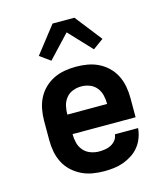

<svg xmlns="http://www.w3.org/2000/svg" viewBox="-114 -853 828 950"><g transform="rotate(-15 300.0 -378.0)"><path d="M303 8Q273 8 243.5 3Q214 -2 187.5 -15Q161 -28 139 -48.5Q117 -69 103.5 -95.5Q90 -122 84.5 -151Q79 -180 79 -210V-310Q79 -339 84.5 -368.5Q90 -398 103 -424Q116 -450 137.5 -471Q159 -492 185.5 -505Q212 -518 241.5 -523Q271 -528 300 -528Q329 -528 358.5 -523Q388 -518 414.5 -505Q441 -492 462.5 -471Q484 -450 497 -424Q510 -398 515.5 -368.5Q521 -339 521 -310V-210H198Q198 -187 203.5 -165Q209 -143 223.5 -126Q238 -109 259.5 -101Q281 -93 303 -93Q319 -93 335 -95.5Q351 -98 365 -105.5Q379 -113 389 -126Q399 -139 400 -155H519Q517 -130 508 -106Q499 -82 483.5 -62.5Q468 -43 446.5 -29Q425 -15 401.5 -6.5Q378 2 353 5Q328 8 303 8ZM402 -310Q402 -332 397 -354Q392 -376 378 -393.5Q364 -411 343 -419Q322 -427 300 -427Q278 -427 257 -419Q236 -411 222 -393.5Q208 -376 203 -354Q198 -332 198 -310ZM191 -588 137 -627 244 -764H356L463 -627L409 -588L300 -704Z"/></g></svg>

Font: Iosevka Plex Etoile
Style: Bold
Weight: 700
Designer: Belleve Invis
Foundry: Belleve Invis
Version: Version 25.1.1; ttfautohint (v1.8.4)